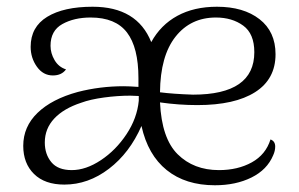

<svg xmlns="http://www.w3.org/2000/svg" viewBox="-20 -537 889 570"><path d="M797 -102Q797 -89 791 -76Q773 -33 726.5 -10Q680 13 618 13Q531 13 475 -32Q419 -77 400 -163Q365 -83 303.5 -36Q242 11 171 11Q113 11 81 -20.5Q49 -52 49 -104Q49 -161 91.5 -202Q134 -243 211 -264Q277 -281 347 -281Q363 -281 391 -279V-305Q391 -396 357 -440.5Q323 -485 249 -485Q200 -485 165 -465.5Q130 -446 130 -401Q130 -379 142 -358.5Q154 -338 176 -331Q163 -313 137 -313Q108 -313 89.5 -339Q71 -365 71 -398Q71 -457 120 -487Q169 -517 255 -517Q387 -517 429 -412Q457 -463 506.5 -490Q556 -517 624 -517Q703 -517 750.5 -480Q798 -443 798 -376Q798 -302 737.5 -263.5Q677 -225 566 -225Q511 -225 455 -233Q460 -126 507.5 -79Q555 -32 630 -32Q686 -32 727.5 -55Q769 -78 783 -123Q797 -118 797 -102ZM455 -263Q494 -258 553 -256Q735 -256 735 -382Q735 -437 702 -461Q669 -485 621 -485Q546 -485 501 -428Q456 -371 455 -263ZM392 -238V-248V-252L367 -253Q329 -253 288.5 -247.5Q248 -242 221 -232Q169 -215 141 -185Q113 -155 113 -114Q113 -79 132.5 -55.5Q152 -32 193 -32Q235 -32 279.5 -61.5Q324 -91 355.5 -138.5Q387 -186 392 -238Z"/></svg>

Font: Arima Madurai Light
Style: Regular
Weight: 300
Designer: Joana Correia and Natanael Gama
Foundry: NDISCOVER
Version: Version 1.020